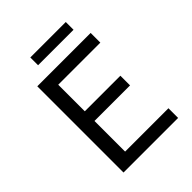

<svg xmlns="http://www.w3.org/2000/svg" viewBox="-253 -1065 1206 1206"><g transform="rotate(-45 350.0 -462.5)"><path d="M229 -925V-856H544V-925ZM132 -766V0H617V-86H232V-358H548V-444H232V-680H606V-766Z"/></g></svg>

Font: Kawkab Mono Light
Style: Bold
Weight: 400
Monospace: yes
Designer: Abdullah Arif
Foundry: Abdullah Arif
Version: Version 1.000;PS 000.500;hotconv 1.0.88;makeotf.lib2.5.64775